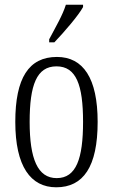

<svg xmlns="http://www.w3.org/2000/svg" viewBox="-20 -786 479 816"><path d="M189 -619V-606H211C254 -651 314 -721 333 -756V-766H260C246 -721 218 -674 189 -619ZM219 10C334 10 395 -77 395 -268C395 -453 334 -544 222 -544C102 -544 45 -454 45 -268C45 -79 110 10 219 10ZM221 -29C140 -29 106 -111 106 -268C106 -425 136 -504 220 -504C304 -504 333 -425 333 -268C333 -112 304 -29 221 -29Z"/></svg>

Font: Noto Serif Hebrew ExtraCondensed Light
Style: Regular
Weight: 300
Width: 2
Designer: Monotype Design Team
Foundry: Monotype Imaging Inc.
Version: Version 2.004